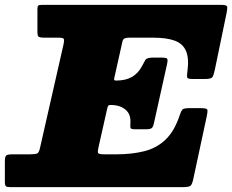

<svg xmlns="http://www.w3.org/2000/svg" viewBox="-70 -770 955 790"><path d="M372 -327Q373.5 -332.5 375.8 -335.2Q378 -338 385 -338H386.5Q423 -338 446.2 -319Q469.5 -300 466.5 -262Q465.5 -248.5 467.2 -243.2Q469 -238 487 -238H528Q549.5 -238 555 -243.5Q560.5 -249 564 -266L617.5 -507Q621 -524 617.8 -528.5Q614.5 -533 593 -533H560Q533.5 -533 528 -523.2Q522.5 -513.5 514 -497.5Q498.5 -468 472.5 -453.2Q446.5 -438.5 407.5 -438.5H407Q403 -438.5 400.8 -440.2Q398.5 -442 400 -448L433.5 -598Q436 -609.5 443 -612.2Q450 -615 463 -615H560Q616 -615 649.5 -602.5Q683 -590 695.8 -559.2Q708.5 -528.5 701 -475Q699 -460.5 699.8 -452.8Q700.5 -445 721 -445H774Q799 -445 804.2 -453.2Q809.5 -461.5 813.5 -481L862 -715Q865.5 -732.5 865 -741.2Q864.5 -750 841 -750H103Q91.5 -750 87.8 -747.2Q84 -744.5 84 -733V-637Q84 -620.5 90.5 -617.8Q97 -615 112 -615H171.5Q191.5 -615 193 -608.8Q194.5 -602.5 191.5 -588L94.5 -161Q90.5 -142.5 83.2 -138.8Q76 -135 53 -135H-18Q-38.5 -135 -44.2 -130.5Q-50 -126 -50 -104.5V-22Q-50 -7 -45.5 -3.5Q-41 0 -27 0H682Q707.5 0 714 -5.8Q720.5 -11.5 725 -32L781 -293Q785 -311.5 783.2 -318.2Q781.5 -325 757 -325H708Q686 -325 680.5 -319Q675 -313 670 -297.5Q648 -230.5 611.2 -195.5Q574.5 -160.5 523.5 -147.8Q472.5 -135 408 -135H358Q335 -135 333.2 -141.5Q331.5 -148 335.5 -165Z"/></svg>

Font: Besley Black
Style: Italic
Weight: 900
Italic angle: -13°
Designer: Owen Earl
Foundry: indestructible type*
Version: Version 2.001